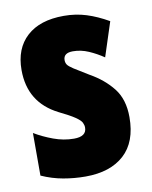

<svg xmlns="http://www.w3.org/2000/svg" viewBox="-70 -616 536 679"><g transform="rotate(-10 198.0 -276.5)"><path d="M372 -170Q372 -81 322 -35.5Q272 10 183 10Q143 10 103.5 3Q64 -4 26 -21V-174Q56 -156 92.5 -142.5Q129 -129 166 -129Q211 -129 211 -161Q211 -170 206.5 -179Q202 -188 184.5 -200Q167 -212 128 -231Q25 -283 25 -400Q25 -477 72 -520Q119 -563 205 -563Q248 -563 286 -551Q324 -539 364 -516L324 -393Q299 -410 271.5 -422Q244 -434 215 -434Q181 -434 181 -408Q181 -399 185.5 -392Q190 -385 207 -374Q224 -363 259 -342Q309 -314 340.5 -274Q372 -234 372 -170Z"/></g></svg>

Font: Noto Sans Kannada ExtraCondensed Black
Style: Regular
Weight: 900
Width: 2
Designer: Jelle Bosma - Monotype Design Team
Foundry: Monotype Imaging Inc.
Version: Version 2.005; ttfautohint (v1.8.4.7-5d5b)